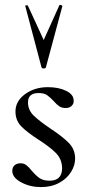

<svg xmlns="http://www.w3.org/2000/svg" viewBox="-20 -751 366 782"><path d="M30 -54Q30 -70 39.5 -78Q49 -86 64 -86Q77 -86 87 -78.5Q97 -71 109 -56Q127 -35 142 -25Q157 -15 182 -15Q233 -15 233 -67Q232 -103 208 -127.5Q184 -152 137 -182Q89 -213 66 -237Q43 -261 43 -297Q43 -339 82 -367.5Q121 -396 175 -396Q219 -396 249.5 -381Q280 -366 280 -342Q281 -328 271.5 -319.5Q262 -311 248 -311Q232 -311 221.5 -318Q211 -325 199 -339Q183 -356 171 -364Q159 -372 137 -372Q94 -372 94 -334Q94 -303 117 -280.5Q140 -258 186 -227Q236 -194 261 -168Q286 -142 286 -105Q286 -77 269 -50Q252 -23 220.5 -6Q189 11 147 11Q103 11 67 -8Q31 -27 30 -54ZM83 -726Q82 -729 87.5 -729.5Q93 -730 94 -727L158 -588L222 -730Q223 -731 225 -731Q228 -731 231 -729.5Q234 -728 234 -726L167 -477Q167 -475 164 -473.5Q161 -472 158 -472Q151 -472 149 -477Z"/></svg>

Font: Cormorant Upright Medium
Style: Regular
Weight: 500
Designer: Christian Thalmann (Catharsis Fonts)
Foundry: Catharsis Fonts
Version: Version 3.302